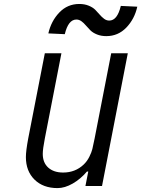

<svg xmlns="http://www.w3.org/2000/svg" viewBox="-20 -934 709 964"><path d="M363.3 -835.9Q322.9 -835.9 305.3 -762.4L222.7 -766.3Q237 -828.8 278 -871.4Q319 -914.1 378.3 -914.1Q404.3 -914.1 425.1 -905.6Q446 -897.1 458.3 -884.8Q470.7 -872.4 481.1 -860Q491.5 -847.7 503.3 -839.2Q515 -830.7 528.6 -830.7Q569 -830.7 586.6 -904.3L669.3 -900.4Q655.6 -838.5 614.3 -795.6Q572.9 -752.6 513.7 -752.6Q487.6 -752.6 466.8 -761.1Q446 -769.5 433.6 -781.9Q421.2 -794.3 410.8 -806.6Q400.4 -819 388.7 -827.5Q377 -835.9 363.3 -835.9ZM194.7 -161.5Q194.7 -117.2 222.3 -92.4Q250 -67.7 296.9 -67.7Q358.1 -67.7 400.4 -108.1Q417.3 -124.3 428.4 -146.5Q439.5 -168.6 443.7 -185.9Q447.9 -203.1 455.1 -238.9L538.4 -666.7H621.7L492.2 0H408.9L423.2 -72.9H416.7Q384.8 -35.2 345.1 -12.4Q305.3 10.4 268.9 10.4Q196.6 10.4 153.3 -32.2Q110 -74.9 110 -145.2Q110 -176.4 121.7 -238.9L205.1 -666.7H288.4L205.1 -238.9Q194.7 -185.5 194.7 -161.5Z"/></svg>

Font: Monoid
Style: Italic
Weight: 400
Width: 4
Italic angle: -11°
Monospace: yes
Version: Version 0.61